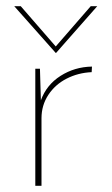

<svg xmlns="http://www.w3.org/2000/svg" viewBox="-20 -600 361 620"><path d="M277 -385 276 -367Q232 -365 195 -346Q158 -327 136 -293.5Q114 -260 114 -218V0H94V-378H109L112 -276Q130 -326 175.5 -355Q221 -384 277 -385ZM294 -580 161 -429H160L26 -580H47L160 -450L273 -580Z"/></svg>

Font: Josefin Sans Thin
Style: Regular
Weight: 250
Designer: Santiago Orozco
Foundry: Typemade
Version: Version 2.000